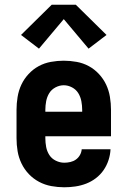

<svg xmlns="http://www.w3.org/2000/svg" viewBox="-20 -785 540 813"><path d="M252 8Q225 8 197.5 3Q170 -2 145.5 -15Q121 -28 102 -48Q83 -68 71 -93Q59 -118 54.5 -145Q50 -172 50 -200V-320Q50 -347 54.5 -374.5Q59 -402 70.5 -426.5Q82 -451 101 -471.5Q120 -492 144 -505Q168 -518 195.5 -523Q223 -528 250 -528Q277 -528 304.5 -523Q332 -518 356 -505Q380 -492 399 -471.5Q418 -451 429.5 -426.5Q441 -402 445.5 -374.5Q450 -347 450 -320V-208H172V-200Q172 -181 175.5 -162.5Q179 -144 189 -128.5Q199 -113 216.5 -104.5Q234 -96 252 -96Q265 -96 278 -99Q291 -102 301.5 -109.5Q312 -117 318.5 -128.5Q325 -140 326 -153H448Q447 -130 439.5 -107Q432 -84 418.5 -64.5Q405 -45 386 -30.5Q367 -16 345 -7.5Q323 1 299.5 4.5Q276 8 252 8ZM172 -312H328V-320Q328 -338 324.5 -356.5Q321 -375 311.5 -390.5Q302 -406 285 -415Q268 -424 250 -424Q232 -424 215 -415Q198 -406 188.5 -390.5Q179 -375 175.5 -356.5Q172 -338 172 -320ZM145 -579 69 -637 199 -765H301L431 -637L355 -579L250 -704Z"/></svg>

Font: Iosevka SS04 Extrabold
Style: Regular
Weight: 800
Monospace: yes
Designer: Belleve Invis
Foundry: Belleve Invis
Version: Version 19.0.0; ttfautohint (v1.8.4)